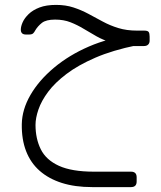

<svg xmlns="http://www.w3.org/2000/svg" viewBox="-20 -424 656 784"><path d="M356 340Q286 340 232.5 323Q179 306 142 273.5Q105 241 86.5 193Q68 145 69 83Q70 23 104.5 -36.5Q139 -96 200.5 -147.5Q262 -199 343 -234Q424 -269 517 -280L538 -239Q440 -219 369.5 -188.5Q299 -158 251.5 -122Q204 -86 176.5 -49Q149 -12 137 23Q125 58 125 86Q125 142 146.5 185.5Q168 229 220.5 253Q273 277 364 277H515Q538 277 538 300V317Q538 340 515 340ZM517 -236V-241Q471 -240 436.5 -250Q402 -260 374.5 -275.5Q347 -291 321.5 -306.5Q296 -322 268 -333Q240 -344 205 -344Q168 -344 151 -330.5Q134 -317 124 -300Q120 -292 115 -287.5Q110 -283 98 -283H86Q65 -283 65 -303Q65 -316 72.5 -333Q80 -350 97 -366.5Q114 -383 141.5 -393.5Q169 -404 209 -404Q248 -404 280 -393.5Q312 -383 341 -367.5Q370 -352 399.5 -336Q429 -320 463 -309.5Q497 -299 540 -299H569Q583 -299 587 -293.5Q591 -288 591 -274V-258Q591 -248 585 -242Q579 -236 568 -236Z"/></svg>

Font: Rubik Light
Style: Regular
Weight: 300
Designer: Hubert and Fischer
Foundry: Hubert and Fischer
Version: Version 2.300;gftools[0.9.30]